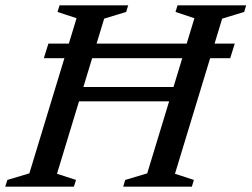

<svg xmlns="http://www.w3.org/2000/svg" viewBox="-40 -696 938 716"><path d="M194 -318 210 -371.5H667L651 -318ZM123.5 -479 140.5 -533.5H835.5L818.5 -479ZM245.5 -628 174.5 -651.5 182 -676H438L430.5 -651.5L348.5 -626.5L172.5 -48L243.5 -25L235.5 0H-20.5L-12.5 -25L69.5 -49.5ZM685 -628 614.5 -651.5 622 -676H878L870.5 -651.5L788.5 -626.5L612.5 -48L683 -25L675.5 0H419.5L427 -25L509 -49.5Z"/></svg>

Font: Newsreader 16pt Medium
Style: Italic
Weight: 500
Italic angle: -17°
Designer: Hugues Gentile
Foundry: Production Type
Version: Version 1.003